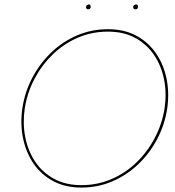

<svg xmlns="http://www.w3.org/2000/svg" viewBox="-20 -840 791 868"><path d="M92 -350Q103 -421 136 -483.5Q169 -546 218.5 -594Q268 -642 331.5 -669.5Q395 -697 468 -697Q540 -697 592.5 -668Q645 -639 677.5 -590Q710 -541 722 -479Q734 -417 724 -350Q713 -280 680 -217Q647 -154 597.5 -106Q548 -58 484.5 -30.5Q421 -3 348 -3Q276 -3 223.5 -32Q171 -61 138.5 -110Q106 -159 94 -221Q82 -283 92 -350ZM81 -350Q71 -280 84 -216Q97 -152 131 -101.5Q165 -51 220 -21.5Q275 8 348 8Q422 8 487.5 -20Q553 -48 605 -97.5Q657 -147 691 -212Q725 -277 736 -350Q746 -420 733 -484Q720 -548 685.5 -598.5Q651 -649 596.5 -678.5Q542 -708 468 -708Q394 -708 328.5 -680Q263 -652 211.5 -602.5Q160 -553 126 -488.5Q92 -424 81 -350ZM582 -809Q582 -798 592 -798Q604 -798 604 -809Q604 -820 595 -820Q591 -820 586.5 -817Q582 -814 582 -809ZM369 -809Q369 -798 378 -798Q390 -798 390 -809Q390 -820 382 -820Q378 -820 373.5 -817Q369 -814 369 -809Z"/></svg>

Font: Jost* 200 Hairline Italic
Style: Italic
Weight: 100
Italic angle: -10°
Version: Version 3.200; ttfautohint (v0.97) -l 8 -r 50 -G 200 -x 14 -